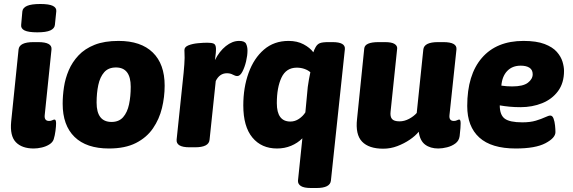

<svg xmlns="http://www.w3.org/2000/svg" viewBox="-20 -736 2872 962"><path d="M149 8Q90 8 59.5 -23.5Q29 -55 36 -127L73 -488Q77 -525 148 -525H171Q242 -525 238 -488L204 -159Q201 -130 226 -130Q235 -130 242 -133.5Q249 -137 253 -137Q261 -137 261 -118Q261 -104 258 -80.5Q255 -57 249 -38Q244 -23 227.5 -12.5Q211 -2 189.5 3Q168 8 149 8ZM167 -574Q122 -574 103 -583.5Q84 -593 86 -611L92 -679Q94 -697 115.5 -706.5Q137 -716 182 -716Q226 -716 245 -706.5Q264 -697 262 -679L255 -611Q253 -593 232 -583.5Q211 -574 167 -574Z M526 8Q413 8 353.5 -50Q294 -108 294 -216Q294 -256 300.5 -299.5Q307 -343 324.5 -384Q342 -425 373.5 -458.5Q405 -492 454 -511.5Q503 -531 574 -531Q686 -531 745.5 -473Q805 -415 805 -307Q805 -250 791.5 -194.5Q778 -139 746.5 -93Q715 -47 661 -19.5Q607 8 526 8ZM539 -125Q576 -125 597 -149Q618 -173 626.5 -213Q635 -253 635 -301Q635 -398 561 -398Q523 -398 502 -374Q481 -350 472.5 -310Q464 -270 464 -222Q464 -125 539 -125Z M930 2Q861 2 865 -37L900 -371Q902 -392 903.5 -413Q905 -434 905 -446Q905 -460 904.5 -468Q904 -476 904 -485Q904 -501 924.5 -509Q945 -517 972 -519.5Q999 -522 1019 -522Q1040 -522 1050.5 -517.5Q1061 -513 1062 -494.5Q1063 -476 1057 -435Q1079 -479 1111.5 -505Q1144 -531 1178 -531Q1206 -531 1213 -516.5Q1220 -502 1220 -483Q1220 -458 1213 -428.5Q1206 -399 1194.5 -377Q1183 -355 1169 -355Q1159 -355 1146.5 -362Q1134 -369 1117 -369Q1080 -369 1061 -330L1030 -36Q1027 2 957 2Z M1538 206Q1503 206 1487.5 196Q1472 186 1473 169L1495 -43Q1471 -19 1438.5 -5.5Q1406 8 1368 8Q1290 8 1244.5 -47Q1199 -102 1199 -208Q1199 -297 1225.5 -370.5Q1252 -444 1302.5 -487.5Q1353 -531 1426 -531Q1469 -531 1501 -514Q1533 -497 1550 -474Q1552 -480 1554.5 -486Q1557 -492 1561 -499Q1569 -514 1582 -519.5Q1595 -525 1626 -525H1646Q1711 -525 1708 -490L1638 169Q1634 206 1566 206ZM1435 -127Q1458 -127 1478 -140.5Q1498 -154 1510 -173L1522 -300Q1525 -321 1528 -338.5Q1531 -356 1535 -374Q1524 -384 1506 -390.5Q1488 -397 1467 -397Q1414 -397 1390.5 -347.5Q1367 -298 1367 -219Q1367 -127 1435 -127Z M1900 9Q1828 9 1794 -26.5Q1760 -62 1769 -140L1805 -493Q1808 -525 1877 -525H1909Q1942 -525 1956.5 -516Q1971 -507 1970 -493L1937 -177Q1934 -152 1944 -140Q1954 -128 1982 -128Q2006 -128 2029.5 -140.5Q2053 -153 2068 -170L2101 -488Q2105 -525 2175 -525H2201Q2271 -525 2267 -488L2232 -159Q2229 -130 2254 -130Q2263 -130 2270 -133.5Q2277 -137 2281 -137Q2288 -137 2288 -118Q2288 -110 2287 -94.5Q2286 -79 2283 -54Q2280 -31 2262 -17.5Q2244 -4 2220 2Q2196 8 2176 8Q2136 8 2110 -11.5Q2084 -31 2078 -76Q2061 -55 2033 -36Q2005 -17 1971 -4Q1937 9 1900 9Z M2564 8Q2442 8 2381.5 -47Q2321 -102 2321 -205Q2321 -361 2394.5 -446Q2468 -531 2603 -531Q2668 -531 2708.5 -515.5Q2749 -500 2770 -476Q2791 -452 2798.5 -426.5Q2806 -401 2806 -381Q2806 -320 2776 -279.5Q2746 -239 2696.5 -219Q2647 -199 2588 -199Q2559 -199 2533 -201.5Q2507 -204 2484 -208Q2484 -160 2509 -141.5Q2534 -123 2597 -123Q2637 -123 2665 -131.5Q2693 -140 2711 -148.5Q2729 -157 2737 -157Q2748 -157 2753.5 -142Q2759 -127 2761 -107.5Q2763 -88 2763 -74Q2763 -45 2713 -18.5Q2663 8 2564 8ZM2546 -303Q2601 -303 2625 -321.5Q2649 -340 2649 -364Q2649 -386 2633 -396.5Q2617 -407 2589 -407Q2547 -407 2521.5 -380.5Q2496 -354 2492 -307Q2504 -305 2518.5 -304Q2533 -303 2546 -303Z"/></svg>

Font: Asap ExtraBold
Style: Italic
Weight: 800
Italic angle: -6°
Designer: Pablo Cosgaya
Foundry: Omnibus-Type
Version: Version 3.001; ttfautohint (v1.8.4.7-5d5b)